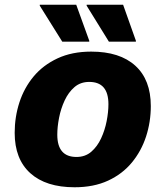

<svg xmlns="http://www.w3.org/2000/svg" viewBox="-20 -780 692 811"><path d="M42 -219Q42 -286 62 -347.5Q82 -409 122 -457Q162 -505 223 -533.5Q284 -562 365 -562Q486 -562 551.5 -502.5Q617 -443 617 -332Q617 -265 597 -203.5Q577 -142 537 -93.5Q497 -45 436.5 -17Q376 11 295 11Q174 11 108 -48.5Q42 -108 42 -219ZM222 -211Q222 -117 303 -117Q340 -117 365.5 -139Q391 -161 407 -195.5Q423 -230 430.5 -268.5Q438 -307 438 -340Q438 -434 357 -434Q320 -434 294.5 -412Q269 -390 253 -355.5Q237 -321 229.5 -282.5Q222 -244 222 -211ZM243 -604 148 -756V-760H302L357 -608V-604ZM440 -604 346 -756V-760H500L554 -608V-604Z"/></svg>

Font: Kufam
Style: Bold Italic
Weight: 700
Italic angle: -11°
Designer: Artur Schmal
Foundry: Original Type
Version: Version 1.301; ttfautohint (v1.8.3)